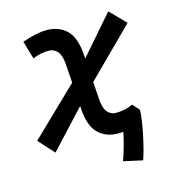

<svg xmlns="http://www.w3.org/2000/svg" viewBox="-104 -626 795 871"><g transform="rotate(-15 293.0 -190.0)"><path d="M86.4 20 20 -53.2 241.7 -267.1 235.4 -357.4Q232.4 -397.9 216.3 -416.3Q200.2 -434.6 176.3 -434.6Q156.7 -434.6 138.7 -430.9Q120.6 -427.2 100.6 -418.5L75.7 -503.4Q143.1 -527.3 190.4 -527.3Q248.5 -527.3 284.4 -492.2Q320.3 -457 325.7 -376.5L327.1 -357.4L483.4 -537.1L554.7 -463.9L334.5 -245.1L340.3 -160.2Q343.3 -119.6 358.9 -101.3Q374.5 -83 399.4 -83Q440.4 -83 478.5 -100.1L506.8 -68.4Q506.8 -50.3 502.4 -20Q498 10.3 491 44.2Q483.9 78.1 476.1 108.2Q468.3 138.2 461.4 156.7L372.1 137.2Q383.3 106.4 392.6 72.5Q401.9 38.6 408.2 8.8Q397 9.8 385.3 9.8Q326.7 9.8 291 -25.4Q255.4 -60.5 250 -141.1L249 -155.3Z"/></g></svg>

Font: Cascadia Code NF
Style: Italic
Weight: 400
Italic angle: -10°
Monospace: yes
Designer: Aaron Bell
Foundry: Saja Typeworks
Version: Version 2404.023; ttfautohint (v1.8.4)